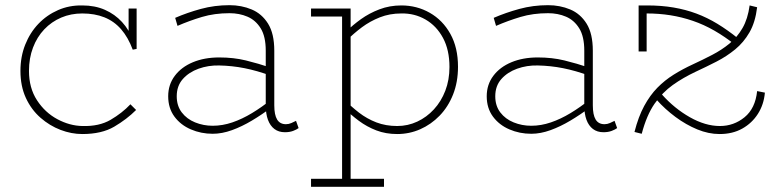

<svg xmlns="http://www.w3.org/2000/svg" viewBox="-20 -504 3009 742"><path d="M298 14Q256 14 214 -2Q172 -18 136.5 -49Q101 -80 80 -125.5Q59 -171 59 -230Q59 -285 77.5 -331.5Q96 -378 128.5 -412Q161 -446 204.5 -465Q248 -484 298 -483Q347 -483 385.5 -466Q424 -449 451.5 -419Q479 -389 494 -349L477 -358V-471H508V-315L493 -312Q475 -360 448 -391Q421 -422 383.5 -437Q346 -452 298 -452Q254 -452 216.5 -436Q179 -420 151 -390.5Q123 -361 107.5 -320Q92 -279 92 -230Q92 -164 123 -116.5Q154 -69 201.5 -43.5Q249 -18 298 -17Q363 -15 407.5 -41Q452 -67 484 -101L506 -79Q470 -43 421.5 -14.5Q373 14 298 14Z M1081 7Q1057 7 1040.5 -5.5Q1024 -18 1015.5 -41Q1007 -64 1007 -97V-308Q1007 -363 987.5 -394.5Q968 -426 936.5 -439.5Q905 -453 867 -453Q809 -453 760.5 -438.5Q712 -424 666 -404L657 -435Q703 -455 756 -469.5Q809 -484 867 -484Q913 -484 952.5 -467.5Q992 -451 1016 -412.5Q1040 -374 1040 -308V-97Q1040 -60 1051 -42Q1062 -24 1085 -24Q1096 -24 1106 -28.5Q1116 -33 1124 -37L1134 -9Q1126 -3 1112.5 2Q1099 7 1081 7ZM802 13Q757 13 717.5 -4Q678 -21 654 -53.5Q630 -86 630 -132Q630 -177 655.5 -211Q681 -245 725.5 -263.5Q770 -282 827 -282Q883 -282 930 -270.5Q977 -259 1028 -242V-211Q973 -231 925 -240.5Q877 -250 827 -251Q785 -252 747.5 -238.5Q710 -225 686.5 -198.5Q663 -172 663 -132Q663 -95 682.5 -69.5Q702 -44 734 -31Q766 -18 802 -18Q840 -18 878 -31Q916 -44 954 -67Q992 -90 1028 -119V-88Q992 -61 953.5 -38Q915 -15 876.5 -1Q838 13 802 13Z M1515 14Q1471 14 1434.5 0Q1398 -14 1367 -37Q1336 -60 1309 -87V-121Q1336 -93 1367 -69Q1398 -45 1434.5 -31Q1471 -17 1515 -17Q1556 -17 1592.5 -34Q1629 -51 1657 -81.5Q1685 -112 1701 -153.5Q1717 -195 1717 -245Q1717 -311 1692 -357.5Q1667 -404 1624.5 -428.5Q1582 -453 1531 -452Q1486 -452 1448 -437Q1410 -422 1378.5 -398.5Q1347 -375 1319 -347V-383Q1343 -407 1375 -430Q1407 -453 1446.5 -468Q1486 -483 1531 -483Q1591 -483 1641 -454.5Q1691 -426 1720.5 -373Q1750 -320 1750 -246Q1750 -187 1731 -139Q1712 -91 1679 -57Q1646 -23 1604 -4.5Q1562 14 1515 14ZM1182 218V187H1464V218ZM1302 217V-471H1335V217ZM1182 -440V-471H1335V-440Z M2312 7Q2288 7 2271.5 -5.5Q2255 -18 2246.5 -41Q2238 -64 2238 -97V-308Q2238 -363 2218.5 -394.5Q2199 -426 2167.5 -439.5Q2136 -453 2098 -453Q2040 -453 1991.5 -438.5Q1943 -424 1897 -404L1888 -435Q1934 -455 1987 -469.5Q2040 -484 2098 -484Q2144 -484 2183.5 -467.5Q2223 -451 2247 -412.5Q2271 -374 2271 -308V-97Q2271 -60 2282 -42Q2293 -24 2316 -24Q2327 -24 2337 -28.5Q2347 -33 2355 -37L2365 -9Q2357 -3 2343.5 2Q2330 7 2312 7ZM2033 13Q1988 13 1948.5 -4Q1909 -21 1885 -53.5Q1861 -86 1861 -132Q1861 -177 1886.5 -211Q1912 -245 1956.5 -263.5Q2001 -282 2058 -282Q2114 -282 2161 -270.5Q2208 -259 2259 -242V-211Q2204 -231 2156 -240.5Q2108 -250 2058 -251Q2016 -252 1978.5 -238.5Q1941 -225 1917.5 -198.5Q1894 -172 1894 -132Q1894 -95 1913.5 -69.5Q1933 -44 1965 -31Q1997 -18 2033 -18Q2071 -18 2109 -31Q2147 -44 2185 -67Q2223 -90 2259 -119V-88Q2223 -61 2184.5 -38Q2146 -15 2107.5 -1Q2069 13 2033 13Z M2877 -483 2906 -476Q2899 -418 2876.5 -379Q2854 -340 2821 -313Q2788 -286 2749 -266Q2710 -246 2669 -227Q2620 -204 2580 -175.5Q2540 -147 2509.5 -103Q2479 -59 2460 13L2432 6Q2447 -53 2469.5 -94.5Q2492 -136 2520.5 -165Q2549 -194 2583.5 -215.5Q2618 -237 2657 -255Q2696 -273 2732.5 -292Q2769 -311 2799 -335.5Q2829 -360 2849.5 -395.5Q2870 -431 2877 -483ZM2761 14Q2718 14 2674.5 -4Q2631 -22 2590.5 -52Q2550 -82 2517 -119L2538 -139Q2586 -85 2646 -51Q2706 -17 2762 -17Q2816 -17 2857.5 -51Q2899 -85 2906 -152L2936 -146Q2932 -100 2909 -64Q2886 -28 2848.5 -7Q2811 14 2761 14ZM2448 -305V-483H2481Q2536 -483 2583 -475Q2630 -467 2671.5 -451.5Q2713 -436 2752.5 -412Q2792 -388 2833 -355L2822 -330Q2782 -362 2741 -385.5Q2700 -409 2657.5 -423.5Q2615 -438 2571 -445Q2527 -452 2479 -452V-305Z"/></svg>

Font: BioRhyme ExtraBold ExtraLight
Style: Regular
Weight: 250
Version: Version 1.600;gftools[0.9.33]